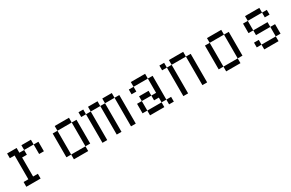

<svg xmlns="http://www.w3.org/2000/svg" viewBox="98 -1435 3305 2184"><g transform="rotate(-30 1750.0 -343.0)"><path d="M62.5 -187.5H125V-500H62.5V-562.5H187.5V-500H250V-437.5H187.5V-187.5H250V-125H62.5ZM375 -500H437.5V-375H375ZM250 -562.5H375V-500H250Z M687.5 -187.5H875V-125H687.5V-187.5H625V-500H687.5ZM875 -500H937.5V-187.5H875ZM687.5 -562.5H875V-500H687.5Z M1062.5 -500H1125V-125H1062.5ZM1250 -500H1312.5V-125H1250ZM1437.5 -500H1500V-125H1437.5ZM1000 -562.5H1062.5V-500H1000ZM1125 -562.5H1250V-500H1125ZM1312.5 -562.5H1437.5V-500H1312.5Z M1687.5 -187.5H1875V-125H1687.5V-187.5H1625V-312.5H1687.5ZM1937.5 -187.5H2000V-125H1937.5V-187.5H1875V-250H1812.5V-312.5H1875V-500H1937.5ZM1687.5 -375H1812.5V-312.5H1687.5ZM1625 -500H1687.5V-437.5H1625ZM1687.5 -562.5H1875V-500H1687.5Z M2125 -500H2187.5V-125H2125ZM2375 -500H2437.5V-125H2375ZM2062.5 -562.5H2125V-500H2062.5ZM2187.5 -562.5H2375V-500H2187.5Z M2687.5 -187.5H2875V-125H2687.5V-187.5H2625V-500H2687.5ZM2875 -500H2937.5V-187.5H2875ZM2687.5 -562.5H2875V-500H2687.5Z M3187.5 -187.5H3375V-125H3187.5V-187.5H3125V-250H3187.5ZM3375 -312.5H3437.5V-187.5H3375ZM3187.5 -375H3375V-312.5H3187.5V-375H3125V-500H3187.5ZM3375 -500H3437.5V-437.5H3375V-500H3187.5V-562.5H3375Z"/></g></svg>

Font: HE신이문
Style: regular
Weight: 500
Monospace: yes
Designer: Taeyun An (WindowsTiger)
Version: v1.1